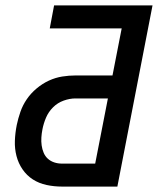

<svg xmlns="http://www.w3.org/2000/svg" viewBox="-20 -690 590 710"><path d="M210 0Q180 0 152 -6Q124 -12 101.5 -26.5Q79 -41 63.5 -63.5Q48 -86 41 -113Q34 -140 35 -169Q36 -198 42 -228Q47 -252 55.5 -276.5Q64 -301 79 -323Q94 -345 115.5 -363Q137 -381 161 -392Q185 -403 210 -407Q235 -411 260 -411H396L430 -585H164L180 -670H544L414 0ZM209 -85H332L379 -326H259Q238 -326 215.5 -318Q193 -310 176 -293Q159 -276 150 -254.5Q141 -233 137 -212Q134 -197 133 -182Q132 -167 134 -152.5Q136 -138 141.5 -125Q147 -112 157 -103Q167 -94 180.5 -89.5Q194 -85 209 -85Z"/></svg>

Font: Lode Dark
Style: Bold Italic
Weight: 700
Italic angle: -11°
Monospace: yes
Designer: Belleve Invis
Foundry: Belleve Invis
Version: Version 29.2.0; ttfautohint (v1.8.3)